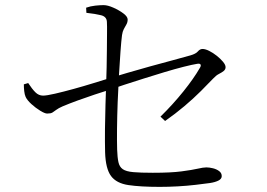

<svg xmlns="http://www.w3.org/2000/svg" viewBox="-20 -765 1040 749"><path d="M603 -36Q528 -36 481 -43Q434 -50 413 -78.5Q392 -107 390 -171Q389 -212 389.5 -261.5Q390 -311 391.5 -357Q393 -403 394 -434Q395 -467 396 -502Q397 -537 397 -571.5Q397 -606 397.5 -634.5Q398 -663 397 -680Q396 -700 374.5 -705.5Q353 -711 317 -715L316 -735Q333 -741 351.5 -743Q370 -745 384 -745Q400 -745 422.5 -735Q445 -725 461.5 -712.5Q478 -700 478 -689Q478 -678 473 -669.5Q468 -661 463 -651.5Q458 -642 456 -628Q453 -605 450 -563.5Q447 -522 444 -470.5Q441 -419 439 -365Q437 -311 436.5 -263Q436 -215 437 -181Q438 -151 442 -132.5Q446 -114 459 -105Q472 -96 500 -93.5Q528 -91 576 -91Q647 -91 688.5 -96.5Q730 -102 751.5 -107Q773 -112 785 -112Q797 -112 811 -108.5Q825 -105 835 -97.5Q845 -90 845 -78Q845 -67 832 -60.5Q819 -54 799 -51Q777 -48 743.5 -44Q710 -40 673.5 -38Q637 -36 603 -36ZM606 -310Q655 -358 695.5 -408.5Q736 -459 759 -499Q765 -508 762.5 -513Q760 -518 749 -516Q730 -513 696.5 -504.5Q663 -496 623 -484Q583 -472 542 -459Q501 -446 465.5 -434.5Q430 -423 408 -415Q382 -407 349 -396Q316 -385 283 -373Q250 -361 224 -350Q208 -343 199.5 -336.5Q191 -330 184.5 -326Q178 -322 164 -322Q155 -322 137 -333Q119 -344 102.5 -359Q86 -374 80 -387Q76 -396 74.5 -409.5Q73 -423 73 -436L90 -441Q105 -418 118 -405Q131 -392 148 -392Q162 -392 194.5 -399.5Q227 -407 267 -418Q307 -429 344 -440.5Q381 -452 404 -459Q433 -468 476 -480.5Q519 -493 565.5 -506Q612 -519 654 -530Q696 -541 723 -549Q744 -555 752 -564.5Q760 -574 770 -574Q781 -574 796 -566.5Q811 -559 825.5 -547.5Q840 -536 850 -524Q860 -512 860 -503Q860 -494 852.5 -488Q845 -482 834 -476.5Q823 -471 811 -458Q793 -439 764 -410Q735 -381 699.5 -351Q664 -321 624 -293Z"/></svg>

Font: Noto Serif HK ExtraLight Light
Style: Regular
Weight: 300
Version: Version 2.002-H1;hotconv 1.1.0;makeotfexe 2.6.0